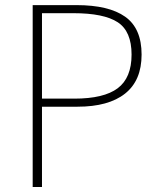

<svg xmlns="http://www.w3.org/2000/svg" viewBox="-20 -746 638 766"><path d="M110.4 0V-725.6H285.2Q414.1 -725.6 479.5 -679.2Q544.9 -632.8 544.9 -528.3Q544.9 -424.8 479 -372.6Q413.1 -320.3 289.1 -320.3H147.5V0ZM147.5 -352.5H276.4Q394.5 -352.5 449.7 -394Q504.9 -435.5 504.9 -528.3Q504.9 -621.1 449.7 -657.2Q394.5 -693.4 272.5 -693.4H147.5Z"/></svg>

Font: Bpmf Zihi Sans ExtraLight
Style: ExtraLight
Weight: 250
Foundry: But Ko
Version: Version 1.320